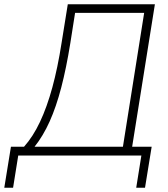

<svg xmlns="http://www.w3.org/2000/svg" viewBox="-59 -725 785 895"><path d="M-39 150 -8 -41H53Q95 -88 127.5 -157Q160 -226 185 -317.5Q210 -409 228 -525L257 -705H663L557 -41H648L617 150H576L600 0H26L2 150ZM102 -41H514L613 -665H291L269 -525Q250 -407 226.5 -317Q203 -227 172.5 -159Q142 -91 102 -41Z"/></svg>

Font: Nunito Sans 10pt SemiCondensed ExtraLight
Style: Italic
Weight: 250
Width: 4
Italic angle: -9°
Designer: Vernon Adams
Foundry: Vernon Adams
Version: Version 3.101;gftools[0.9.27]